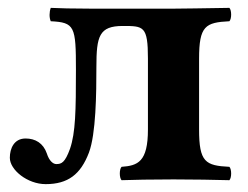

<svg xmlns="http://www.w3.org/2000/svg" viewBox="-20 -456 630 488"><path d="M421 -434H212C163 -434 130 -435 109 -436C105 -425 105 -411 109 -402C170 -399 173 -389 173 -279C173 -174 172 -119 158 -78C145 -42 136 -39 123 -39C115 -39 105 -47 99 -66C90 -92 70 -104 45 -104C16 -104 5 -79 5 -55C5 -24 50 12 96 12C153 12 185 -13 206 -68C224 -116 225 -218 225 -286C225 -364 232 -390 292 -390C345 -390 356 -390 356 -307V-127C356 -44 330 -35 289 -32C283 -26 283 -4 289 2C312 1 370 0 421 0C476 0 521 1 563 2C569 -4 569 -26 563 -32C502 -35 486 -44 486 -127V-307C486 -390 502 -399 563 -402C569 -408 569 -430 563 -436C520 -435 421 -434 421 -434Z"/></svg>

Font: Libertinus Serif
Style: Bold
Weight: 700
Designer: Philipp H. Poll, Khaled Hosny
Foundry: Caleb Maclennan
Version: Version 7.050;RELEASE